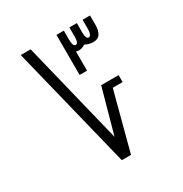

<svg xmlns="http://www.w3.org/2000/svg" viewBox="-168 -854 937 983"><g transform="rotate(-30 300.0 -362.5)"><path d="M91.5 -725H150L298 -122L371 -385.5H474V-344.5H416L403 -296.5L325 0H270.5ZM301.5 -723H345V-672.5Q345 -651.5 348.8 -640.2Q352.5 -629 362 -629Q370 -629 374 -639.2Q378 -649.5 378 -665.5V-723H422V-666Q422 -648 426.2 -638.5Q430.5 -629 437.5 -629Q447 -629 451.5 -639.8Q456 -650.5 456 -666V-723H500V-665Q500 -636.5 488.5 -616.5Q477 -596.5 446.5 -596.5Q434.5 -596.5 421.8 -600Q409 -603.5 399.5 -609Q382 -596.5 362 -596.5Q352.5 -596.5 345.5 -599.5V-486H301.5Z"/></g></svg>

Font: JuliaMono
Style: Italic
Weight: 400
Italic angle: -9°
Monospace: yes
Designer: cormullion
Foundry: corm
Version: Version 0.057; ttfautohint (v1.8.4)